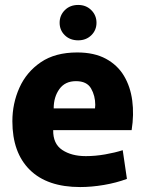

<svg xmlns="http://www.w3.org/2000/svg" viewBox="-20 -744 587 776"><path d="M304 12Q171 12 100.5 -57.5Q30 -127 30 -254Q30 -326 58.5 -389.5Q87 -453 145 -492.5Q203 -532 292 -532Q361 -532 408 -506.5Q455 -481 481 -437.5Q507 -394 514.5 -337.5Q522 -281 512 -218H195Q194 -163 231.5 -138Q269 -113 327 -113Q365 -113 405 -120Q445 -127 476 -137L493 -21Q450 -5 400 3.5Q350 12 304 12ZM287 -416Q243 -416 220 -384Q197 -352 197 -306H364Q364 -310 364.5 -313.5Q365 -317 365 -320Q365 -357 348 -386.5Q331 -416 287 -416ZM296 -581Q263 -581 242 -601.5Q221 -622 221 -652Q221 -682 242 -703Q263 -724 296 -724Q328 -724 349 -703Q370 -682 370 -652Q370 -622 349 -601.5Q328 -581 296 -581Z"/></svg>

Font: Murecho
Style: Bold
Weight: 700
Designer: Neil Summerour
Foundry: Positype
Version: Version 1.010; ttfautohint (v1.8.3)